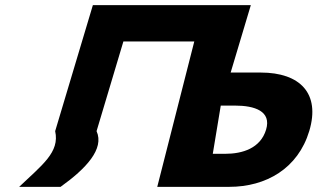

<svg xmlns="http://www.w3.org/2000/svg" viewBox="-20 -723 1226 741"><path d="M832 -315.5H886.6C962.7 -315.5 1028.3 -294.3 1007 -222.9C985.3 -150.6 915.8 -129.4 849.1 -129.4H801.2ZM352.7 -216.9 456.2 -562.9H729.8L586.9 -1.9H587.3H762.6H865.1C1006.3 -1.9 1130.2 -72.4 1173.7 -217.8C1216.9 -362.3 1138.2 -443 986.4 -443H870.2L948 -703.1H947.5H772.2H771.7H498.2H338.4L192.9 -216.9C211.2 -135.3 142 -86 54 -1.9H213.8C311.3 -71.6 383.7 -148.1 352.7 -216.9Z"/></svg>

Font: Hussar
Style: BdSuprExtOblThree
Weight: 700
Foundry: Cannot Into Space Fonts
Version: Version 2.00